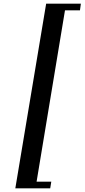

<svg xmlns="http://www.w3.org/2000/svg" viewBox="-20 -770 458 1040"><path d="M63 250 230 -750H418L413.1 -713.9H332L178.2 213.9H257.8L252 250Z"/></svg>

Font: CMU Serif Extra
Style: BoldSlanted
Weight: 700
Italic angle: -9.46001°
Version: Version 0.7.0